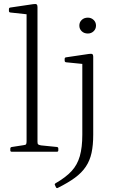

<svg xmlns="http://www.w3.org/2000/svg" viewBox="-20 -765 582 968"><path d="M114 0V-574H169V0ZM39 0Q32 0 32 -7V-16Q32 -23 40 -24L98 -33Q109 -34 111.5 -38Q114 -42 114 -53V-180H169V-50Q169 -40 172.5 -37Q176 -34 187 -32L267 -24Q274 -23 274 -16V-7Q274 0 267 0ZM114 -573V-718L133 -691L32 -702Q25 -703 25 -710V-719Q25 -726 32 -727L147 -744Q160 -746 164.5 -743Q169 -740 169 -730V-573ZM395 -86V-323H450V-86ZM257 168Q254 163 260 159Q312 129 341 97.5Q370 66 382.5 22Q395 -22 395 -86H450Q450 -33 441.5 6Q433 45 412.5 75.5Q392 106 358 131Q324 156 272 182Q266 186 262 179ZM395 -323V-467L413 -441L313 -451Q306 -452 306 -460V-468Q306 -475 313 -476L428 -493Q441 -495 445.5 -492Q450 -489 450 -480V-323ZM423 -596Q404 -596 392 -607.5Q380 -619 380 -636Q380 -653 392 -664.5Q404 -676 423 -676Q440 -676 452 -664.5Q464 -653 464 -636Q464 -619 452 -607.5Q440 -596 423 -596Z"/></svg>

Font: Hahmlet ExtraLight
Style: Regular
Weight: 250
Designer: Minjoo Ham & Mark Frömberg
Foundry: hypertype
Version: Version 1.002